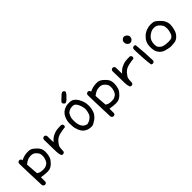

<svg xmlns="http://www.w3.org/2000/svg" viewBox="164 -1793 3010 3010"><g transform="rotate(-45 1669.5 -288.0)"><path d="M120 131H114L94 121Q84 109 82 94Q67 -302 67 -390Q72 -427 108 -427H114L133 -417Q143 -405 143 -390Q216 -427 291 -427Q298 -427 320 -426Q342 -425 367.5 -413Q393 -401 435 -359Q477 -317 486 -274Q491 -248 491 -221Q491 -205 487 -176Q483 -147 471 -113.5Q459 -80 415 -37Q371 6 322 13Q308 15 289 15Q240 15 158 2V102L149 121Q137 131 120 131ZM262 -57Q275 -57 301.5 -59Q328 -61 367 -89Q383 -103 394 -127Q415 -173 415 -216Q415 -230 412 -251Q405 -290 358 -329Q331 -351 285 -351Q271 -351 250 -348Q229 -345 203.5 -332Q178 -319 145 -294Q147 -231 152 -183.5Q157 -136 160 -87Q197 -57 262 -57Z M656 -8H650L630 -18Q613 -61 612 -113Q611 -165 607 -380Q612 -417 648 -417H654L673 -407L683 -388L686 -246Q730 -298 778 -320.5Q826 -343 859 -347.5Q892 -352 960 -353L980 -343Q990 -331 990 -314V-308L980 -288Q916 -282 854 -266.5Q792 -251 752 -206Q712 -161 703.5 -132.5Q695 -104 695 -37L685 -18Q673 -8 656 -8Z M1256 -547Q1240 -547 1229 -561Q1215 -574 1215 -588Q1215 -601 1227 -614Q1245 -630 1263.5 -649Q1282 -668 1305 -688Q1321 -704 1343 -707Q1376 -703 1380 -670Q1362 -630 1326 -602Q1297 -563 1256 -547ZM1281 3Q1134 3 1089 -141Q1073 -183 1073 -229V-243Q1071 -260 1071 -277Q1071 -339 1098 -398Q1135 -479 1221 -504Q1246 -513 1273 -513L1293 -512L1308 -513Q1366 -513 1406 -469Q1437 -438 1452 -397Q1483 -337 1483 -262Q1483 -190 1455 -124Q1416 -54 1343 -18Q1315 3 1281 3ZM1265 -72Q1338 -87 1382 -149Q1404 -201 1408 -258Q1406 -316 1380 -369Q1365 -409 1329 -432Q1310 -437 1290 -437Q1231 -437 1187 -398Q1164 -364 1153 -324Q1148 -294 1148 -264Q1148 -89 1265 -72Z M1640 131H1634L1614 121Q1604 109 1602 94Q1587 -302 1587 -390Q1592 -427 1628 -427H1634L1653 -417Q1663 -405 1663 -390Q1736 -427 1811 -427Q1818 -427 1840 -426Q1862 -425 1887.5 -413Q1913 -401 1955 -359Q1997 -317 2006 -274Q2011 -248 2011 -221Q2011 -205 2007 -176Q2003 -147 1991 -113.5Q1979 -80 1935 -37Q1891 6 1842 13Q1828 15 1809 15Q1760 15 1678 2V102L1669 121Q1657 131 1640 131ZM1782 -57Q1795 -57 1821.5 -59Q1848 -61 1887 -89Q1903 -103 1914 -127Q1935 -173 1935 -216Q1935 -230 1932 -251Q1925 -290 1878 -329Q1851 -351 1805 -351Q1791 -351 1770 -348Q1749 -345 1723.5 -332Q1698 -319 1665 -294Q1667 -231 1672 -183.5Q1677 -136 1680 -87Q1717 -57 1782 -57Z M2176 -8H2170L2150 -18Q2133 -61 2132 -113Q2131 -165 2127 -380Q2132 -417 2168 -417H2174L2193 -407L2203 -388L2206 -246Q2250 -298 2298 -320.5Q2346 -343 2379 -347.5Q2412 -352 2480 -353L2500 -343Q2510 -331 2510 -314V-308L2500 -288Q2436 -282 2374 -266.5Q2312 -251 2272 -206Q2232 -161 2223.5 -132.5Q2215 -104 2215 -37L2205 -18Q2193 -8 2176 -8Z M2657 -18H2651L2630 -27Q2610 -164 2605 -386Q2610 -423 2647 -423H2653L2672 -413Q2692 -233 2696 -47L2686 -27Q2674 -18 2657 -18ZM2634 -495Q2611 -499 2592.5 -519.5Q2574 -540 2574 -567Q2574 -570 2575 -586.5Q2576 -603 2597 -622Q2613 -637 2632 -637Q2663 -637 2690 -609Q2706 -591 2706 -569Q2706 -564 2702.5 -546.5Q2699 -529 2681 -513Q2663 -497 2634 -495Z M3038 -6Q2987 -14 2939.5 -27.5Q2892 -41 2858.5 -79.5Q2825 -118 2818 -162Q2812 -194 2812 -227Q2812 -239 2814 -267.5Q2816 -296 2832.5 -333Q2849 -370 2888 -407Q2927 -444 2983 -463Q3026 -477 3070 -477Q3082 -477 3116 -473.5Q3150 -470 3202.5 -420Q3255 -370 3273 -325Q3286 -292 3286 -256Q3286 -243 3282 -211Q3278 -179 3264.5 -135.5Q3251 -92 3214 -55Q3177 -18 3131 -12Q3085 -6 3038 -6ZM3075 -85Q3118 -85 3142 -94Q3175 -116 3187 -149Q3207 -207 3207 -243Q3207 -259 3203.5 -288Q3200 -317 3173 -348.5Q3146 -380 3119 -393Q3095 -403 3067 -403Q3029 -403 2999 -388Q2920 -348 2899 -288Q2887 -256 2887 -218Q2887 -211 2888.5 -184Q2890 -157 2917 -130.5Q2944 -104 2980 -95Q3019 -85 3075 -85Z"/></g></svg>

Font: Xiaolai SC
Style: Regular
Weight: 400
Designer: Nozomi Seto 瀬戸のぞみ
Version: Version 3.11;December 4, 2020;FontCreator 13.0.0.2613 64-bit